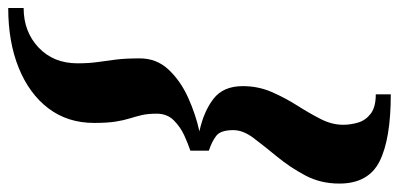

<svg xmlns="http://www.w3.org/2000/svg" viewBox="-312 -548 970 467"><g transform="rotate(90 173.5 -315.0)"><path d="M170 -780Q278.5 -780 332.8 -752.8Q387 -725.5 387 -655Q387 -609 367.2 -572Q347.5 -535 322 -504Q296.5 -473 276.8 -447Q257 -421 257 -397Q257 -366.5 270.5 -355.8Q284 -345 307 -337.5V-292.5Q291.5 -287.5 270.5 -278Q249.5 -268.5 233.2 -252.2Q217 -236 217 -210.5Q217 -189 220.5 -174.2Q224 -159.5 228.5 -145.2Q233 -131 236.2 -111Q239.5 -91 239.5 -58.5Q239.5 6 204 52.8Q168.5 99.5 105.5 125Q42.5 150.5 -40 150.5V113Q17.5 113 56 76.8Q94.5 40.5 94.5 -18Q94.5 -45.5 91.5 -66.5Q88.5 -87.5 85.5 -110.8Q82.5 -134 82.5 -169.5Q82.5 -210.5 109.8 -239.5Q137 -268.5 177.8 -287Q218.5 -305.5 260 -314.5Q211.5 -325 180.8 -348.8Q150 -372.5 150 -420Q150 -457.5 164.2 -490.2Q178.5 -523 197.2 -552.5Q216 -582 230 -609.5Q244 -637 244 -664Q244 -682.5 238.5 -700.8Q233 -719 217 -731.2Q201 -743.5 170 -743.5Z"/></g></svg>

Font: Bodoni* 06pt
Style: Bold Italic
Weight: 700
Italic angle: -13°
Version: Version 2.3